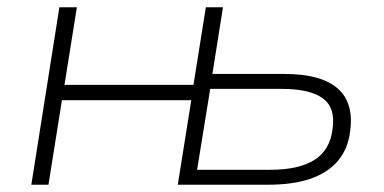

<svg xmlns="http://www.w3.org/2000/svg" viewBox="-20 -507 1055 527"><path d="M66 0 143 -487H191L157 -274H511L545 -487H592L563 -304H761Q861 -304 906.5 -264.5Q952 -225 941 -146Q935 -98 907.5 -65.5Q880 -33 832.5 -16.5Q785 0 716 0H468L505 -232H150L113 0ZM521 -41H722Q800 -41 843 -68Q886 -95 893 -154Q901 -212 865.5 -237.5Q830 -263 754 -263H557Z"/></svg>

Font: Nunito Sans 10pt SemiExpanded ExtraLight
Style: Italic
Weight: 250
Width: 6
Italic angle: -9°
Designer: Vernon Adams
Foundry: Vernon Adams
Version: Version 3.101;gftools[0.9.27]